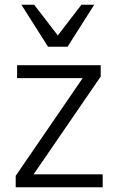

<svg xmlns="http://www.w3.org/2000/svg" viewBox="-20 -786 497 806"><path d="M45.9 0V-47.9L327.1 -458H51.8V-512.2H402.8V-464.8L121.1 -54.2H411.1V0ZM263.7 -589.8H181.6L69.8 -766.1H123.5L222.7 -637.2L321.8 -766.1H375.5Z"/></svg>

Font: Clear Sans Light
Style: Regular
Weight: 300
Foundry: Intel Corporation
Version: Version 1.00